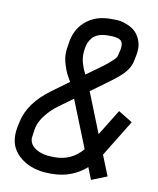

<svg xmlns="http://www.w3.org/2000/svg" viewBox="-81 -759 686 835"><g transform="rotate(10 262.5 -342.0)"><path d="M398.9 -543.5 405.8 -572.8Q407.2 -581.1 407.2 -587.4Q407.2 -608.9 392.3 -615.7Q377.4 -622.6 350.6 -622.6H339.8Q315.9 -622.6 298.3 -615.5Q280.8 -608.4 272 -596.9Q263.2 -585.4 259.5 -577.1Q255.9 -568.8 253.9 -560.1L252 -549.8Q249.5 -532.7 249.5 -521Q249.5 -485.4 273.4 -438L342.8 -488.3Q360.4 -501 378.7 -517.8Q397 -534.7 398.9 -543.5ZM213.9 -395Q202.1 -415 196.3 -426.5Q190.4 -438 182.1 -463.9Q173.8 -489.7 173.8 -512.2Q173.8 -532.7 179.7 -563.5L181.6 -574.7Q193.4 -629.9 235.4 -662.8Q277.3 -695.8 339.8 -695.8H350.6Q372.1 -695.8 382.6 -694.1Q393.1 -692.4 410.2 -686Q444.8 -673.3 462.2 -647.7Q479.5 -622.1 480.5 -591.3Q480.5 -574.2 477.1 -557.1L471.2 -528.8Q466.8 -508.3 448.7 -485.1Q430.7 -461.9 384.8 -428.7L304.7 -370.1L375.5 -192.9L445.8 -307.1L508.3 -269L409.7 -108.4L445.8 -18.6L377.4 8.8L356.4 -43.9Q292 12.2 205.6 12.2H195.8Q119.1 12.2 69.1 -26.1Q19 -64.5 19 -124.5Q19 -148.4 24.4 -171.4L27.8 -186.5Q45.9 -272.5 141.6 -342.3ZM327.1 -117.7 243.7 -326.2 182.6 -281.7Q150.9 -258.8 127.9 -229.2Q105 -199.7 99.1 -171.9L96.7 -157.7Q92.3 -127 92.3 -125Q93.8 -95.2 123 -78.1Q152.3 -61 195.8 -61H205.6Q278.8 -61 327.1 -117.7Z"/></g></svg>

Font: Anka/Coder Condensed
Style: Italic
Weight: 400
Width: 4
Italic angle: -12°
Monospace: yes
Version: Version 001.100